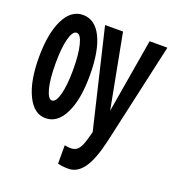

<svg xmlns="http://www.w3.org/2000/svg" viewBox="-135 -644 870 957"><g transform="rotate(20 300.0 -165.0)"><path d="M335 207.5Q302.7 207.5 278.3 201.2V103.5Q296.4 107.4 309.6 107.4Q329.6 107.4 342 98.4Q354.5 89.4 364 68.1Q373.5 46.9 386.7 -5.4L262.2 -528.3H357.4L432.1 -135.3L498.5 -528.3H592.8L472.7 8.8Q448.7 113.8 415.3 160.6Q381.8 207.5 335 207.5ZM276.9 -264.6Q276.9 -138.2 240.7 -64.2Q204.6 9.8 141.1 9.8Q79.6 9.8 43.5 -64.5Q7.3 -138.7 7.3 -264.6Q7.3 -391.1 43.5 -464.6Q79.6 -538.1 142.6 -538.1Q207 -538.1 241.9 -466.8Q276.9 -395.5 276.9 -264.6ZM189 -264.6Q189 -345.7 176.5 -394.8Q164.1 -443.8 143.1 -443.8Q121.6 -443.8 108.6 -395.8Q95.7 -347.7 95.7 -264.6Q95.7 -180.2 108.6 -132.1Q121.6 -84 141.1 -84Q163.1 -84 176 -133.5Q189 -183.1 189 -264.6Z"/></g></svg>

Font: Liberation Mono
Style: Bold
Weight: 700
Monospace: yes
Designer: Steve Matteson
Foundry: Ascender Corporation
Version: Version 2.1.5